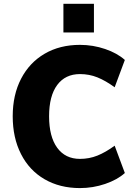

<svg xmlns="http://www.w3.org/2000/svg" viewBox="-20 -963 700 995"><path d="M234.4 -360.4Q234.4 -254.9 276.4 -197.3Q318.4 -139.6 394.5 -139.6Q442.4 -139.6 484.9 -156.7Q527.3 -173.8 574.2 -208L627 -66.4Q587.9 -31.2 524.9 -9.8Q461.9 11.7 394.5 11.7Q290 11.7 210.9 -34.2Q131.8 -80.1 88.9 -164.6Q45.9 -249 45.9 -360.4Q45.9 -471.7 89.4 -555.2Q132.8 -638.7 211.4 -684.6Q290 -730.5 394.5 -730.5Q461.9 -730.5 524.9 -709Q587.9 -687.5 627 -652.3L574.2 -510.7Q527.3 -544.9 484.9 -562Q442.4 -579.1 394.5 -579.1Q318.4 -579.1 276.4 -522.5Q234.4 -465.8 234.4 -360.4ZM308.6 -943.4H466.8V-794.9H308.6Z"/></svg>

Font: Min Sans Black
Style: Regular
Weight: 900
Designer: Jinseong-Kim, NotoSansCJK, Nunito
Foundry: Jinseong-Kim
Version: Version 1.000